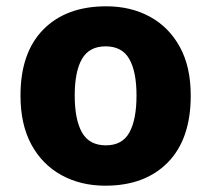

<svg xmlns="http://www.w3.org/2000/svg" viewBox="-20 -579 670 609"><path d="M585 -276Q585 -138 512.5 -64Q440 10 314 10Q236 10 175 -23.5Q114 -57 79.5 -120.5Q45 -184 45 -276Q45 -412 117.5 -485.5Q190 -559 317 -559Q395 -559 455.5 -526Q516 -493 550.5 -430Q585 -367 585 -276ZM217 -276Q217 -200 240 -159Q263 -118 316 -118Q368 -118 390.5 -159Q413 -200 413 -276Q413 -352 390 -392Q367 -432 315 -432Q263 -432 240 -392Q217 -352 217 -276Z"/></svg>

Font: Noto Sans Thai Looped ExtraBold
Style: Regular
Weight: 800
Designer: Sasikarn Vongin, Ben Mitchell
Foundry: The Fontpad Ltd
Version: Version 1.001; ttfautohint (v1.8.4.7-5d5b)